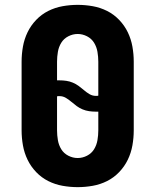

<svg xmlns="http://www.w3.org/2000/svg" viewBox="-20 -763 640 791"><path d="M300 8Q269 8 238 2.5Q207 -3 179 -17Q151 -31 129 -54Q107 -77 93.5 -105Q80 -133 74.5 -164Q69 -195 69 -226V-509Q69 -540 74.5 -571Q80 -602 93.5 -630Q107 -658 129 -681Q151 -704 179 -718Q207 -732 238 -737.5Q269 -743 300 -743Q331 -743 362 -737.5Q393 -732 421 -718Q449 -704 471 -681Q493 -658 506.5 -630Q520 -602 525.5 -571Q531 -540 531 -509V-226Q531 -195 525.5 -164Q520 -133 506.5 -105Q493 -77 471 -54Q449 -31 421 -17Q393 -3 362 2.5Q331 8 300 8ZM375 -368Q378 -368 380.5 -368Q383 -368 385 -369V-509Q385 -529 381.5 -549.5Q378 -570 367.5 -587Q357 -604 338.5 -613.5Q320 -623 300 -623Q280 -623 261.5 -613.5Q243 -604 232.5 -587Q222 -570 218.5 -549.5Q215 -529 215 -509V-432H225Q239 -432 253 -430Q267 -428 280 -422.5Q293 -417 304 -409Q315 -401 326 -391.5Q337 -382 349 -375Q361 -368 375 -368ZM300 -112Q320 -112 338.5 -121.5Q357 -131 367.5 -148Q378 -165 381.5 -185.5Q385 -206 385 -226V-303H375Q361 -303 347 -305Q333 -307 320 -312.5Q307 -318 296 -326Q285 -334 274 -343.5Q263 -353 251 -360Q239 -367 225 -367Q222 -367 219.5 -367Q217 -367 215 -366V-226Q215 -206 218.5 -185.5Q222 -165 232.5 -148Q243 -131 261.5 -121.5Q280 -112 300 -112Z"/></svg>

Font: Iosevka Heavy Extended
Style: Regular
Weight: 900
Width: 7
Monospace: yes
Designer: Belleve Invis
Foundry: Belleve Invis
Version: Version 32.5.0; ttfautohint (v1.8.4)